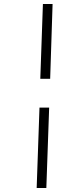

<svg xmlns="http://www.w3.org/2000/svg" viewBox="-20 -823 418 953"><path d="M180 -432 193 -803H241L229 -432ZM162 110 176 -289H224L210 110Z"/></svg>

Font: Literata 36pt
Style: Italic
Weight: 400
Italic angle: -2°
Designer: Latin by Veronika Burian and Jose Scaglione. Greek by Irene Vlachou. Cyrillic by Vera Evstafieva
Foundry: TypeTogether
Version: Version 3.002